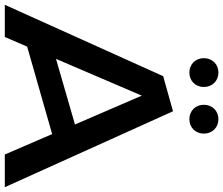

<svg xmlns="http://www.w3.org/2000/svg" viewBox="-90 -844 929 799"><g transform="rotate(90 374.5 -444.5)"><path d="M277 -768C311 -768 337 -793 337 -828C337 -864 311 -889 277 -889C243 -889 217 -864 217 -828C217 -793 243 -768 277 -768ZM471 -768C505 -768 531 -793 531 -828C531 -864 505 -889 471 -889C437 -889 411 -864 411 -828C411 -793 437 -768 471 -768ZM-5 0H129L169 -93L533 -197L618 0H754L438 -700L292 -659ZM220 -213 373 -570 493 -292Z"/></g></svg>

Font: Talent
Style: Bold
Weight: 600
Designer: Mike Powis
Version: Version 1.001;hotconv 1.0.109;makeotfexe 2.5.65596